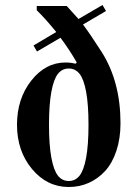

<svg xmlns="http://www.w3.org/2000/svg" viewBox="-20 -736 550 768"><path d="M48 -237C48 -167 68 -108 108 -60C148 -12 197 12 255 12C283.7 12 310.3 6.5 335 -4.5C359.7 -15.5 381.5 -31.3 400.5 -52C419.5 -72.7 434.5 -99.5 445.5 -132.5C456.5 -165.5 462 -202.3 462 -243C462 -353 437.3 -447.3 388 -526C357.3 -574 332 -611.3 312 -638L404 -692L390 -716L294 -660L247 -712H127V-695C150.3 -672.3 176.3 -643.3 205 -608L114 -554L128 -530L222 -585C247.3 -551 269 -518 287 -486L282 -481C270 -484.3 256.7 -486 242 -486C188.7 -486 143 -461.8 105 -413.5C67 -365.2 48 -306.3 48 -237ZM176 -237C176 -291 179.2 -335 185.5 -369C191.8 -403 200.7 -427 212 -441C223.3 -455 237.7 -462 255 -462C272.3 -462 286.7 -455 298 -441C309.3 -427 318.2 -403 324.5 -369C330.8 -335 334 -291 334 -237C334 -183 330.8 -139 324.5 -105C318.2 -71 309.3 -47 298 -33C286.7 -19 272.3 -12 255 -12C237.7 -12 223.3 -19 212 -33C200.7 -47 191.8 -71 185.5 -105C179.2 -139 176 -183 176 -237Z"/></svg>

Font: Km Standard TT
Style: Bold
Weight: 700
Designer: Alexey Kryukov <alexios@thessalonica.org.ru>
Version: Version 2.0.2